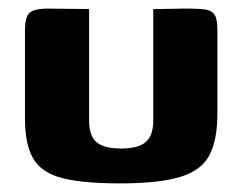

<svg xmlns="http://www.w3.org/2000/svg" viewBox="-20 -420 563 446"><path d="M187 -399V-140Q187 -104 204.5 -89.5Q222 -75 261 -75Q302 -75 319 -90.5Q336 -106 336 -139V-399Q337 -399 349 -399Q361 -399 376.5 -399.5Q392 -400 405.5 -400Q419 -400 422 -400Q445 -400 459 -397.5Q473 -395 479 -385Q485 -375 485 -350V-156Q485 -96 467 -60.5Q449 -25 400 -9.5Q351 6 258 6Q172 6 124 -6.5Q76 -19 57 -52Q38 -85 38 -145V-350Q38 -379 48 -389.5Q58 -400 91 -400Q115 -400 139 -399.5Q163 -399 187 -399Z"/></svg>

Font: Genos
Style: Bold
Weight: 700
Designer: Robert E. Leuschke
Foundry: Robert E. Leuschke
Version: Version 1.010